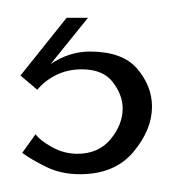

<svg xmlns="http://www.w3.org/2000/svg" viewBox="-20 -20 209 216"><path d="M70 176Q49 176 32.5 168Q16 160 5 152L20 131Q25 138 38.5 145.5Q52 153 67 153Q91 153 104.5 136.5Q118 120 118 102Q118 87 107 72.5Q96 58 72 58Q56 58 43 64.5Q30 71 22 81L3 65L55 0H79L37 52Q58 38 81 38Q118 38 134.5 57.5Q151 77 151 100Q151 126 130 151Q109 176 70 176Z"/></svg>

Font: Smooch Sans Thin
Style: Regular
Weight: 400
Version: Version 1.010